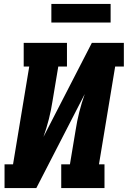

<svg xmlns="http://www.w3.org/2000/svg" viewBox="-20 -952 647 972"><path d="M3 0V-120H46L128 -615H100V-735H319V-615H275L246 -441Q239 -395 227.5 -349.5Q216 -304 200 -259L445 -735H607V-615H563L481 -120H509V0H290V-120H334L363 -294Q370 -340 381.5 -385.5Q393 -431 409 -476L164 0ZM240 -838V-932H540V-838Z"/></svg>

Font: Iosevka Curly Slab HvEx
Style: Italic
Weight: 900
Width: 7
Italic angle: -9°
Monospace: yes
Designer: Belleve Invis
Foundry: Belleve Invis
Version: Version 11.1.0; ttfautohint (v1.8.3)